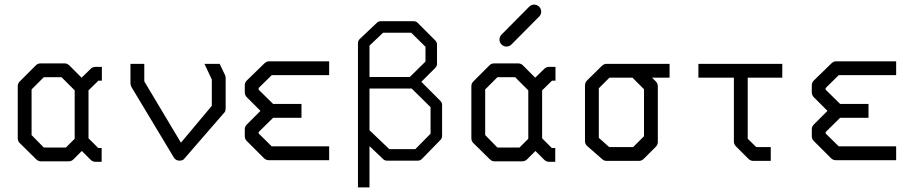

<svg xmlns="http://www.w3.org/2000/svg" viewBox="-20 -747 3976 833"><path d="M364 -147 406 -105H421V-45H394Q382 -45 373 -54L335 -92L299 -56Q290 -47 278 -47H158Q146 -47 137 -56L65 -127Q57 -135 57 -148V-372Q57 -385 65 -393L136 -464Q144 -472 157 -472H259Q272 -472 280 -464L334 -410L373 -448Q382 -457 394 -457H422V-397H407L364 -355ZM304 -145V-355L247 -412H170L117 -359V-161L170 -107H266Z M933 -470 956 -422Q959 -416 959 -409V-276Q959 -262.5 950 -255L780 -59L775 -54Q768.5 -50 759 -50Q742 -50 734 -64L550 -370Q546 -378 546 -386V-470H606V-394L765 -128L899 -288V-402L867 -470Z M1408 -52H1146Q1134 -52 1125 -61L1051 -135Q1042 -144 1042 -156V-186Q1042 -198 1051 -207L1110 -266L1051 -325Q1042 -334 1042 -346V-377Q1042 -389 1051 -398L1125 -470Q1136 -481 1146 -481H1408V-421H1159L1102 -365V-358L1165 -296H1288V-236H1165L1102 -174V-168L1159 -112H1408Z M1583 -182 1669 -100H1782L1848 -167V-282L1766 -363H1583ZM1583 -113V66H1533V-560Q1533 -570 1541 -578L1615 -648Q1622 -655 1632 -655H1775Q1785 -655 1792 -648L1868 -572Q1876 -564 1876 -554V-470Q1876 -460 1868 -452L1808 -392L1890 -310Q1898 -302 1898 -292V-157Q1898 -147 1891 -140L1811 -58Q1803 -50 1793 -50H1659Q1649 -50 1642 -57ZM1583 -413H1758L1826 -480V-544L1764 -605H1642L1583 -549Z M2147 -575Q2147 -588 2156 -597L2276 -718Q2285 -727 2297 -727Q2310 -727 2319 -718Q2328 -709 2328 -696Q2328 -684 2319 -675L2199 -554Q2190 -545 2177 -545Q2165 -545 2156 -554Q2147 -563 2147 -575ZM2332 -147 2374 -105H2389V-45H2362Q2350 -45 2341 -54L2303 -92L2267 -56Q2258 -47 2246 -47H2126Q2114 -47 2105 -56L2033 -127Q2025 -135 2025 -148V-372Q2025 -385 2033 -393L2104 -464Q2112 -472 2125 -472H2227Q2240 -472 2248 -464L2302 -410L2341 -448Q2350 -457 2362 -457H2390V-397H2375L2332 -355ZM2272 -145V-355L2215 -412H2138L2085 -359V-161L2138 -107H2234Z M2612 -470H2885V-410H2809L2825 -394Q2834 -385 2834 -372V-131Q2834 -119 2825 -110L2773 -58Q2764 -49 2752 -49H2612Q2600 -49 2592 -57L2528 -113Q2518 -121.5 2518 -135V-376Q2518 -389 2527 -398L2591 -461Q2600 -470 2612 -470ZM2724 -410H2624L2578 -364V-149L2623 -109H2727L2774 -156V-360Z M3010 -410V-470H3374V-410H3224V-145L3261 -109H3324V-49H3248Q3236 -49 3227 -58L3173 -112Q3164 -121 3164 -133V-410Z M3868 -52H3606Q3594 -52 3585 -61L3511 -135Q3502 -144 3502 -156V-186Q3502 -198 3511 -207L3570 -266L3511 -325Q3502 -334 3502 -346V-377Q3502 -389 3511 -398L3585 -470Q3596 -481 3606 -481H3868V-421H3619L3562 -365V-358L3625 -296H3748V-236H3625L3562 -174V-168L3619 -112H3868Z"/></svg>

Font: IBM 3270 Semi-Condensed
Style: Condensed
Weight: 400
Monospace: yes
Version: Version 2.3.1